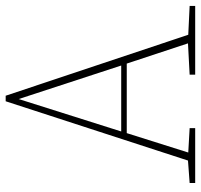

<svg xmlns="http://www.w3.org/2000/svg" viewBox="-36 -688 724 693"><g transform="rotate(-90 326.5 -342.0)"><path d="M12 0V-20L93 -26L307 -684H327L547 -25L651 -20V0H403V-20L516 -26L443 -247H192L122 -25L210 -20V0ZM198 -267H436L315 -637Z"/></g></svg>

Font: Source Serif 4 ExtraLight
Style: Regular
Weight: 200
Designer: Frank Grießhammer
Foundry: Adobe
Version: Version 4.005;hotconv 1.1.0;makeotfexe 2.6.0